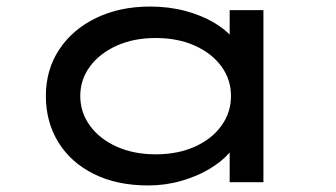

<svg xmlns="http://www.w3.org/2000/svg" viewBox="-20 -556 1024 586"><path d="M432 10Q337 10 266.5 -25Q196 -60 158 -122Q120 -184 120 -263Q120 -343 160.5 -404.5Q201 -466 273 -501Q345 -536 438 -536Q496 -536 546 -522.5Q596 -509 633 -487Q670 -465 690.5 -440Q711 -415 711 -391L681 -389V-525H784V0H681V-145L701 -137Q701 -114 679 -88.5Q657 -63 619.5 -40.5Q582 -18 533.5 -4Q485 10 432 10ZM455 -85Q523 -85 575 -108.5Q627 -132 656 -172.5Q685 -213 685 -263Q685 -313 656 -353Q627 -393 575 -416.5Q523 -440 455 -440Q388 -440 336 -416.5Q284 -393 254.5 -353Q225 -313 225 -263Q225 -213 254.5 -172.5Q284 -132 336 -108.5Q388 -85 455 -85Z"/></svg>

Font: Lexend Zetta
Style: Regular
Weight: 400
Designer: Bonnie Shaver-Troup, Thomas Jockin
Foundry: Lexend
Version: Version 1.007